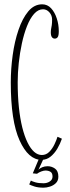

<svg xmlns="http://www.w3.org/2000/svg" viewBox="-20 -731 323 890"><path d="M172.5 10Q111.5 10 70.8 -80Q30 -170 30 -349Q30 -411.5 38.8 -475.2Q47.5 -539 65.8 -592.5Q84 -646 111.2 -678.5Q138.5 -711 175.5 -711Q200 -711 217 -692.5Q234 -674 243.2 -645.5Q252.5 -617 252.5 -586.5Q252.5 -566 247.5 -559Q242.5 -552 234 -552Q225.5 -552 220.5 -559Q215.5 -566 215.5 -581Q215.5 -590 217 -597.2Q218.5 -604.5 220 -614.2Q221.5 -624 221.5 -640Q221.5 -659.5 209 -673.8Q196.5 -688 179.5 -688Q157 -688 138.2 -667Q119.5 -646 105.2 -610Q91 -574 81.5 -530Q72 -486 67 -439.2Q62 -392.5 62 -350Q62 -287 67.5 -234.2Q73 -181.5 83.2 -140.5Q93.5 -99.5 107.5 -70.8Q121.5 -42 138.2 -27.2Q155 -12.5 174 -12.5Q194 -12.5 208.5 -27.2Q223 -42 232.5 -62Q242 -82 246.5 -97L267 -88Q259 -64.5 245.8 -42Q232.5 -19.5 214.2 -4.8Q196 10 172.5 10ZM182 139Q157 139 140 133.5Q123 128 115.5 124L123 106Q128.5 109.5 143.5 114Q158.5 118.5 181.5 118.5Q198.5 118.5 211 110Q223.5 101.5 223.5 87.5Q223.5 71 213.8 65.2Q204 59.5 191 59.5Q182.5 59.5 171.2 63.8Q160 68 151.5 74.5L132 72.5L162.5 0H184L158 56.5Q163.5 49.5 175.2 44.5Q187 39.5 200.5 39.5Q219.5 39.5 235 50.5Q250.5 61.5 250.5 88Q250.5 106.5 239 117.8Q227.5 129 211.5 134Q195.5 139 182 139Z"/></svg>

Font: Imbue 48pt Thin
Style: Regular
Weight: 250
Designer: Tyler Finck
Foundry: Etcetera Type Company
Version: Version 1.102